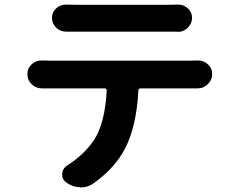

<svg xmlns="http://www.w3.org/2000/svg" viewBox="-20 -781 1040 846"><path d="M717.8 -641.6H316.4Q296.9 -641.6 273.4 -641.6Q272.5 -641.6 270.5 -641.6Q246.1 -641.6 228.5 -658.2Q209 -676.8 209 -702.1Q209 -727.5 228.5 -745.1Q246.1 -760.7 269.5 -760.7Q271.5 -760.7 273.4 -760.7Q294.9 -759.8 316.4 -759.8H717.8Q740.2 -759.8 761.7 -760.7Q763.7 -760.7 765.6 -760.7Q789.1 -760.7 806.6 -745.1Q826.2 -727.5 826.2 -702.1Q826.2 -676.8 806.6 -658.2Q789.1 -640.6 763.7 -640.6Q762.7 -640.6 761.7 -641.6Q737.3 -641.6 717.8 -641.6ZM197.3 -513.7H824.2Q836.9 -513.7 850.6 -514.6Q851.6 -514.6 852.5 -514.6Q877 -514.6 895.5 -498Q915 -480.5 915 -455.1Q915 -428.7 895.5 -410.2Q877 -391.6 851.6 -391.6Q850.6 -391.6 849.6 -391.6Q835.9 -391.6 824.2 -391.6H599.6Q589.8 -391.6 589.8 -381.8Q581.1 -223.6 531.2 -127Q487.3 -41 391.6 27.3Q366.2 44.9 336.9 44.9Q334 44.9 331.1 43.9Q298.8 43 271.5 22.5Q253.9 9.8 253.9 -10.7Q253.9 -38.1 277.3 -52.7Q349.6 -98.6 393.6 -163.1Q442.4 -236.3 450.2 -381.8Q451.2 -385.7 448.2 -388.7Q445.3 -391.6 441.4 -391.6H197.3Q182.6 -391.6 166 -391.6Q166 -391.6 165 -391.6Q138.7 -391.6 120.1 -409.2Q100.6 -427.7 100.6 -454.1Q100.6 -480.5 120.1 -498Q138.7 -514.6 163.1 -514.6Q165 -514.6 166 -514.6Q181.6 -513.7 197.3 -513.7Z"/></svg>

Font: Gen Jyuu GothicX Bold
Style: Bold
Weight: 700
Designer: Ryoko NISHIZUKA (kana &amp; ideographs); Paul D. Hunt (Latin, Greek &amp; Cyrillic); Wenlong ZHANG (bopomofo); Sandoll C
Version: Version 1.058.20140828